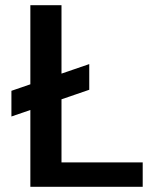

<svg xmlns="http://www.w3.org/2000/svg" viewBox="-20 -720 617 740"><path d="M24 -271V-370L324 -473V-374ZM97 0V-700H217V-94H530V0Z"/></svg>

Font: DM Sans 12pt SemiBold
Style: Regular
Weight: 600
Version: Version 4.004;gftools[0.9.30]